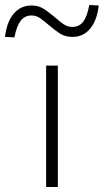

<svg xmlns="http://www.w3.org/2000/svg" viewBox="-82 -750 416 770"><path d="M103 0V-487H150V0ZM-24 -600 -62 -602Q-55 -662 -27 -695Q1 -728 44 -728Q74 -728 96 -713Q118 -698 139 -680Q157 -664 173 -653Q189 -642 208 -642Q236 -642 252 -663.5Q268 -685 276 -730L314 -728Q307 -668 279.5 -635Q252 -602 209 -602Q178 -602 156 -617Q134 -632 113 -650Q95 -666 79 -677Q63 -688 44 -688Q17 -688 0.5 -666Q-16 -644 -24 -600Z"/></svg>

Font: Nunito Sans 10pt SemiExpanded ExtraLight
Style: Regular
Weight: 250
Width: 6
Designer: Vernon Adams
Foundry: Vernon Adams
Version: Version 3.101;gftools[0.9.27]